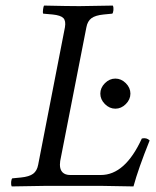

<svg xmlns="http://www.w3.org/2000/svg" viewBox="-20 -667 559 689"><path d="M117 -76 213 -569Q217 -592 207.5 -602Q198 -612 169 -615L135 -618Q133 -622 134.5 -633Q136 -644 138 -647Q226 -645 265 -645Q295 -645 385 -647Q388 -640 387 -630.5Q386 -621 383 -618L352 -615Q322 -612 308 -601.5Q294 -591 290 -569L196 -89Q195 -82 195 -76Q195 -58 204.5 -48.5Q214 -39 232 -39H342Q429 -39 489 -170Q506 -174 517 -163Q476 -61 459 2Q371 0 345 0H142Q112 0 22 2Q19 -5 20 -14.5Q21 -24 24 -27L55 -30Q85 -33 99 -43.5Q113 -54 117 -76ZM431.5 -293.5Q415 -277 394 -277Q373 -277 356.5 -293.5Q340 -310 340 -331Q340 -352 356.5 -368.5Q373 -385 394 -385Q415 -385 431.5 -368.5Q448 -352 448 -331Q448 -310 431.5 -293.5Z"/></svg>

Font: Linux Libertine O
Style: Italic
Weight: 400
Italic angle: -12°
Designer: Philipp H. Poll
Foundry: Philipp H. Poll
Version: Version 5.1.6